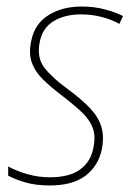

<svg xmlns="http://www.w3.org/2000/svg" viewBox="-20 -557 408 587"><path d="M132 10Q89 10 57 0.5Q25 -9 5 -20V-48Q31 -34 64 -24.5Q97 -15 132 -15Q192 -15 224.5 -38.5Q257 -62 265 -103Q273 -139 264 -164.5Q255 -190 231.5 -212.5Q208 -235 173 -262Q136 -290 111.5 -314Q87 -338 77 -366.5Q67 -395 76 -434Q86 -484 128 -510.5Q170 -537 229 -537Q268 -537 300 -528.5Q332 -520 356 -508L345 -484Q322 -497 291.5 -505Q261 -513 228 -513Q179 -513 145 -493Q111 -473 102 -431Q91 -381 116.5 -349Q142 -317 188 -284Q230 -253 255.5 -226Q281 -199 290 -169Q299 -139 291 -99Q280 -49 241 -19.5Q202 10 132 10Z"/></svg>

Font: Noto Sans SemiCondensed Thin
Style: Italic
Weight: 100
Width: 4
Italic angle: -12°
Designer: Monotype Design Team
Foundry: Monotype Imaging Inc.
Version: Version 2.013; ttfautohint (v1.8.4.7-5d5b)